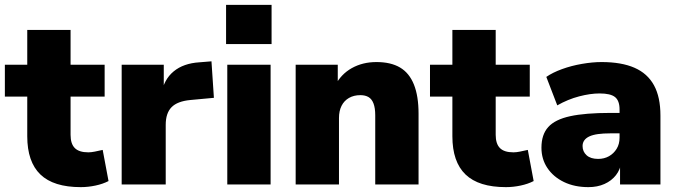

<svg xmlns="http://www.w3.org/2000/svg" viewBox="-22 -758 2783 789"><path d="M310 11Q198 11 144 -41Q90 -93 90 -198V-361H-2V-492H90V-635H268V-492H408V-361H268V-204Q268 -167 285.5 -149.5Q303 -132 341 -132Q353 -132 367.5 -135Q382 -138 400 -142L424 -14Q401 -2 370.5 4.5Q340 11 310 11Z M478 0V-492H651V-371H641Q651 -431 691.5 -464.5Q732 -498 798 -502L847 -506L857 -356L760 -347Q707 -342 683 -317.5Q659 -293 659 -245V0Z M907 -577V-738H1094V-577ZM912 0V-492H1090V0Z M1193 0V-492H1366V-406H1355Q1379 -453 1423.5 -478Q1468 -503 1525 -503Q1584 -503 1622 -480.5Q1660 -458 1679 -410.5Q1698 -363 1698 -291V0H1520V-284Q1520 -314 1513 -332.5Q1506 -351 1492.5 -359Q1479 -367 1459 -367Q1432 -367 1412 -355.5Q1392 -344 1381.5 -323Q1371 -302 1371 -273V0Z M2057 11Q1945 11 1891 -41Q1837 -93 1837 -198V-361H1745V-492H1837V-635H2015V-492H2155V-361H2015V-204Q2015 -167 2032.5 -149.5Q2050 -132 2088 -132Q2100 -132 2114.5 -135Q2129 -138 2147 -142L2171 -14Q2148 -2 2117.5 4.5Q2087 11 2057 11Z M2396 11Q2339 11 2295.5 -10Q2252 -31 2227.5 -67.5Q2203 -104 2203 -151Q2203 -205 2231 -236Q2259 -267 2321 -280.5Q2383 -294 2486 -294H2541V-210H2486Q2457 -210 2435.5 -207Q2414 -204 2400 -197.5Q2386 -191 2379 -181Q2372 -171 2372 -158Q2372 -135 2388.5 -120Q2405 -105 2436 -105Q2461 -105 2480.5 -116Q2500 -127 2512 -146.5Q2524 -166 2524 -192V-308Q2524 -344 2505.5 -359Q2487 -374 2442 -374Q2404 -374 2358 -362Q2312 -350 2268 -325L2223 -442Q2249 -460 2287.5 -474Q2326 -488 2369.5 -495.5Q2413 -503 2450 -503Q2532 -503 2585.5 -479.5Q2639 -456 2665.5 -407.5Q2692 -359 2692 -283V0H2526V-93H2532Q2527 -61 2509 -38Q2491 -15 2462 -2Q2433 11 2396 11Z"/></svg>

Font: Nunito Sans 12pt ExtraLight 12pt Black
Style: Regular
Weight: 900
Version: Version 3.101;gftools[0.9.27]